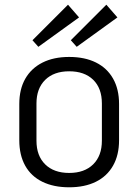

<svg xmlns="http://www.w3.org/2000/svg" viewBox="-20 -789 587 816"><path d="M274 7Q208 7 160 -16.5Q112 -40 87 -85Q62 -130 62 -193V-347Q62 -410 87.5 -454.5Q113 -499 160.5 -523Q208 -547 274 -547Q340 -547 387.5 -523.5Q435 -500 460.5 -455Q486 -410 486 -347V-193Q486 -130 460.5 -85Q435 -40 387.5 -16.5Q340 7 274 7ZM274 -54Q339 -54 376 -90.5Q413 -127 413 -191V-349Q413 -414 376 -450Q339 -486 274 -486Q209 -486 172 -449.5Q135 -413 135 -349V-191Q135 -127 172 -90.5Q209 -54 274 -54ZM316 -715 143 -590 118 -618 269 -769ZM479 -715 306 -590 281 -618 432 -769Z"/></svg>

Font: Pathway Extreme SemiCondensed Light
Style: Regular
Weight: 300
Width: 4
Version: Version 1.001;gftools[0.9.26]